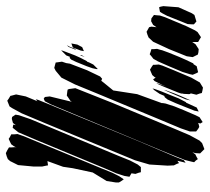

<svg xmlns="http://www.w3.org/2000/svg" viewBox="-52 -686 737 674"><g transform="rotate(-90 317.0 -349.5)"><path d="M175 -634 64 -366 47 -324 35 -300 24 -284 19 -291 13 -301V-312L18 -344L48 -393L63 -463L68 -497L88 -552L73 -550L72 -556L69 -570V-602L74 -655L88 -683L95 -691L105 -695L116 -698L126 -693L136 -687V-679L137 -665L135 -660L141 -671L147 -679L155 -683L166 -688L172 -684L182 -679V-668L183 -657ZM293 -560 157 -230 103 -103 91 -73 82 -67 84 -74 89 -95H88L81 -90L78 -98L73 -108L72 -130L76 -194L91 -245L221 -560L256 -643L274 -676L280 -685L300 -693L307 -688L317 -682L318 -677L322 -662L315 -628L298 -587L299 -588L305 -593L303 -585ZM235 -611 107 -304 90 -262 76 -235 67 -224H55H49L47 -232L43 -243L45 -256V-257L40 -260L33 -264L34 -270L36 -282L45 -310L64 -354L163 -593L189 -654L205 -674L216 -672L214 -662L213 -661L217 -667L222 -673L236 -677L243 -676L251 -664L249 -652ZM344 -454 292 -323 199 -100 179 -53 160 -18 151 -9 138 -4 130 -1 124 -7 115 -16 116 -33 119 -43 112 -33 102 -28 95 -24 90 -31 84 -37 86 -46 92 -70 124 -149 249 -449 287 -540 298 -561 307 -565 313 -561 315 -544 296 -466 299 -471 311 -479 318 -484 334 -482 339 -481 341 -476ZM267 -74 249 -32 242 -18 225 -7 220 -15 222 -23 217 -21 208 -19 201 -23 192 -30V-35V-52L203 -84L229 -146L327 -382L357 -455L381 -503L405 -523L415 -528L423 -526L434 -523L435 -515L437 -501L432 -486L430 -473L407 -413L385 -367L377 -360L370 -363L363 -354L336 -321L323 -237L291 -149H292L290 -137L280 -106ZM435 -407 427 -391 417 -381 411 -375V-380L414 -394L421 -414L436 -451L444 -468L450 -474L454 -473L459 -486L477 -504L475 -497L459 -455L450 -435L439 -414L436 -411ZM486 -465 483 -457 479 -450 480 -456 489 -478 495 -484 490 -475ZM488 -430 474 -424 476 -435 484 -456 487 -463 493 -465 501 -468 500 -463 497 -447ZM453 -421 460 -438V-432ZM593 -139 562 -65 547 -34 541 -25 523 -13 513 -19 506 -23V-28V-44L505 -42L498 -32L481 -21L470 -22L462 -24L458 -32L453 -42L456 -63L481 -125L507 -181L522 -197L532 -201L542 -204L549 -200L558 -195L560 -187L558 -169L560 -172L566 -181L579 -188L589 -187L601 -178L600 -170L599 -157ZM469 -127 454 -90 443 -65 431 -40 428 -39 421 -28 408 -25 400 -23 397 -28 391 -42 393 -52 401 -78 423 -130 438 -164 447 -180 456 -187 463 -193 471 -190 481 -187V-179L482 -167L479 -157L477 -149ZM408 -111 381 -47 364 -17 346 -6 335 -8 327 -10 325 -18 321 -29 326 -50V-51L324 -49L323 -55L324 -74L340 -113V-111L328 -84L324 -76L325 -82L329 -94L351 -148L361 -170L360 -163L350 -136L356 -150L369 -176L375 -181L381 -172L383 -176L390 -184L404 -190L409 -192L419 -186L426 -181V-176L427 -161L423 -148ZM333 -153 318 -116 308 -91 295 -66 293 -65 276 -28 262 -21 265 -36 291 -101 304 -130 312 -140 317 -142 324 -158 337 -177 343 -183 341 -175ZM628 -92 607 -45 601 -36 578 -29 568 -38V-44L569 -60L580 -87L598 -132L607 -149L612 -157L628 -160L630 -155L632 -145ZM325 -105 316 -83 304 -56 301 -49 302 -54 305 -67 328 -121 338 -143 336 -135Z"/></g></svg>

Font: Rubik Marker Hatch
Style: Regular
Weight: 400
Designer: Hubert and Fischer, NaN
Foundry: Hubert & Fischer, NaN
Version: Version 2.200